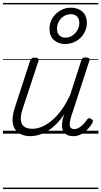

<svg xmlns="http://www.w3.org/2000/svg" viewBox="-20 -905 686 1300"><path d="M186 17Q139 17 107 -4.5Q75 -26 67 -68.5Q59 -111 80 -175L184 -494Q189 -506 195.5 -510.5Q202 -515 215 -515Q232 -515 238 -509Q244 -503 240 -491L133 -167Q119 -125 121 -94.5Q123 -64 142.5 -48.5Q162 -33 200 -33Q228 -33 260.5 -45.5Q293 -58 327 -85.5Q361 -113 393.5 -156.5Q426 -200 455 -262L530 -495Q534 -508 540 -512Q546 -516 559 -516Q576 -516 582.5 -510.5Q589 -505 585 -493L461 -113Q453 -87 452 -68Q451 -49 459 -40Q467 -31 483 -31Q499 -31 515 -40.5Q531 -50 544.5 -64.5Q558 -79 568 -93Q572 -101 579 -104Q586 -107 597 -100Q608 -94 609 -86.5Q610 -79 605 -71Q593 -51 574.5 -31Q556 -11 531 3Q506 17 476 17Q452 17 435.5 9Q419 1 410 -13.5Q401 -28 400 -49Q399 -70 404 -97L415 -132Q387 -90 357 -61Q327 -32 296.5 -15Q266 2 238 9.5Q210 17 186 17ZM420 -607Q376 -607 345.5 -633.5Q315 -660 315 -711Q315 -749 334.5 -781Q354 -813 387 -833Q420 -853 462 -853Q507 -853 537.5 -826.5Q568 -800 568 -749Q568 -711 548.5 -678.5Q529 -646 495.5 -626.5Q462 -607 420 -607ZM422 -650Q449 -650 470.5 -664.5Q492 -679 504.5 -701.5Q517 -724 517 -749Q517 -779 501 -794Q485 -809 460 -809Q433 -809 411.5 -795Q390 -781 378 -758.5Q366 -736 366 -711Q366 -681 382 -665.5Q398 -650 422 -650ZM0 365H646V375H0ZM0 -20H646V0H0ZM0 -505H646V-500H0ZM0 -885H646V-875H0Z"/></svg>

Font: Playwrite DK Uloopet Guides
Style: Regular
Weight: 400
Designer: Veronika Burian, José Scaglione
Foundry: TypeTogether
Version: Version 1.003